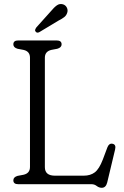

<svg xmlns="http://www.w3.org/2000/svg" viewBox="-20 -897 602 935"><path d="M259 -659.5 230 -654Q198.5 -646.5 198.5 -616V-83Q198.5 -41.5 247.5 -41.5H387.5Q420.5 -41.5 441.8 -57.8Q463 -74 480.5 -119.5L503 -179.5Q511 -200 527.5 -197Q546.5 -193.5 540.5 -169L502 -8Q495.5 17.5 475.5 17.5Q462.5 17.5 451.2 8.8Q440 0 425.5 0H68.5Q45 0 45 -19Q45 -34.5 65.5 -40.5L94.5 -46Q126 -53 126 -84V-616Q126 -647 94.5 -654L65.5 -659.5Q45 -665.5 45 -681Q45 -700 68.5 -700H256Q280 -700 280 -681Q280 -665.5 259 -659.5ZM227.5 -842Q243.5 -861.5 257 -871Q270.5 -880.5 286.5 -876Q299.5 -872 305.5 -860Q311.5 -848 307.5 -835.5Q303.5 -822 293 -813.8Q282.5 -805.5 265.5 -797L171.5 -740.5Q160 -734.5 153.5 -743Q149.5 -747.5 151.5 -753Q153.5 -758.5 157 -763.5Z"/></svg>

Font: Fraunces 72pt S100 Light
Style: Regular
Weight: 300
Version: Version 1.000; ttfautohint (v1.8.3)